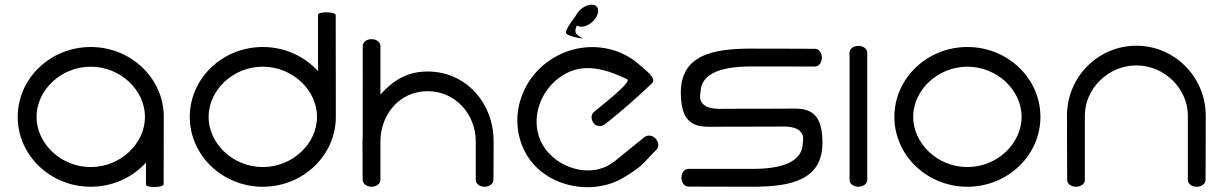

<svg xmlns="http://www.w3.org/2000/svg" viewBox="-20 -782 5128 804"><path d="M665.2 -10.5 665.8 -292.6C665.8 -454.1 528.6 -585.2 360 -585.2C191.4 -585.2 54.2 -454.1 54.2 -292.6C54.2 -131.1 191.4 0 360 0C452.2 0 535 -39.2 591.2 -101.2C591.2 -70.6 591.2 -40.1 591.2 -9.5C591.2 5.5 665.2 4.5 665.2 -10.5ZM133 -292.6C133 -404.1 234.8 -502.7 360 -502.7C485.2 -502.7 587 -404.1 587 -292.6C587 -181.1 485.2 -82.5 360 -82.5C234.8 -82.5 133 -181.1 133 -292.6Z M1385.8 -718.7C1385.8 -733.7 1311.7 -734.7 1311.7 -719.7C1311.7 -689.1 1311.7 -514.6 1311.7 -484C1255.5 -546 1172.7 -585.2 1080.5 -585.2C911.9 -585.2 774.7 -454.1 774.7 -292.6C774.7 -131.1 911.9 0 1080.5 0C1249.1 0 1386.3 -131.1 1386.3 -292.6ZM853.5 -292.6C853.5 -404.1 955.3 -502.7 1080.5 -502.7C1205.7 -502.7 1307.5 -404.1 1307.5 -292.6C1307.5 -181.1 1205.7 -82.5 1080.5 -82.5C955.3 -82.5 853.5 -181.1 853.5 -292.6Z M1535.8 0H1536C1556.9 0 1573.1 -13 1573.1 -28V-200.2C1578.8 -307.5 1655.3 -400.1 1770.5 -400.1C1889.4 -400.1 1972.2 -301.5 1972.2 -190C1972.2 -78.5 1972.2 -28 1972.2 -28C1972.2 -13 1988.3 0 2009.2 0C2030.1 0 2046.2 -13 2046.2 -28C2046.2 -28 2047 -28.5 2047 -190C2047 -351.5 1930.6 -482.6 1770.5 -482.6C1685.2 -482.6 1626.3 -445.4 1573.1 -386.2V-590C1572.7 -605 1556.9 -618 1536 -618C1515.1 -618 1499 -605 1499 -590C1498.9 -589.9 1498.9 -377 1498.9 -213.3C1498.3 -205.6 1498 -197.8 1498 -190C1498 -28.5 1498.8 -28 1498.8 -28C1498.8 -13 1514.9 0 1535.8 0Z M2730.4 -156.8C2741.1 -167.3 2737.9 -191.6 2721.9 -205C2705.8 -218.4 2688.1 -215.6 2676.5 -206.2L2553.9 -107C2456.6 -28.3 2308 -78.9 2252.2 -175.5C2196.5 -272.1 2235.4 -408.4 2343.8 -471C2431.7 -521.7 2525.5 -488.4 2605.9 -450.4C2629.5 -439.2 2492.9 -336 2465.9 -312C2454.6 -302 2453.7 -282 2466.6 -265.6C2479.5 -249.1 2502 -252.8 2513.9 -262C2581.7 -316.2 2647.4 -372.8 2709.9 -433C2732.9 -454 2680.7 -489.8 2659.9 -508.8C2566.8 -593.9 2421.8 -611.3 2302.6 -542.4C2156.6 -458.1 2103.3 -276 2184.1 -136.1C2264.8 3.7 2464.9 40.4 2595.2 -40.6C2683.7 -95.6 2667.6 -95 2730.4 -156.8ZM2479.8 -716.2C2491.4 -741.2 2482.6 -762.5 2457.6 -762.5C2432.6 -762.5 2402.7 -741.2 2391 -716.2C2376.5 -695.8 2350.9 -662.5 2349.6 -646.2C2348.1 -635 2389.5 -624.6 2422.4 -620C2400.5 -633.5 2378.6 -639.5 2395.7 -675.6C2400.4 -672 2406.7 -670 2414.4 -670C2439.4 -670 2468.1 -691.2 2479.8 -716.2Z M3262.5 -326.9C3101 -326.9 2992.5 -326.2 2992.5 -326.2C2892 -326 2913.4 -392 2913.4 -393.9C2913.4 -479.8 3012 -503.6 3123.5 -503.6C3235 -503.6 3393.5 -503.5 3393.5 -503.5C3408.5 -503.5 3421.5 -519.7 3421.5 -540.6C3421.5 -561.5 3408.5 -577.6 3393.5 -577.6C3393.5 -577.6 3285 -578.4 3123.5 -578.4C2962 -578.4 2830.9 -550 2830.9 -393.9C2830.9 -234.8 2919 -251.4 2992.5 -251.4C3154 -251.4 3262 -252.3 3262.5 -252.1C3363 -252.3 3341.6 -186.4 3341.6 -184.5C3341.6 -98.6 3243 -74.8 3131.5 -74.8C3020 -74.8 2861.5 -74.8 2861.5 -74.8C2846.5 -74.8 2833.5 -58.7 2833.5 -37.8C2833.5 -16.9 2846.5 -0.7 2861.5 -0.7C2861.5 -0.7 2970 0 3131.5 0C3293 0 3424.1 -28.3 3424.1 -184.5C3424.1 -343.6 3336 -326.9 3262.5 -326.9Z M3611.6 -562C3611.2 -577 3595.4 -590 3574.5 -590C3553.6 -590 3537.5 -577 3537.5 -562C3537.3 -561.8 3537.5 -28 3537.5 -28C3537.5 -13.2 3553.6 0 3574.5 0C3595.4 0 3611.6 -13 3611.6 -28Z M3804 -292.6C3804 -404.1 3905.8 -502.7 4031 -502.7C4156.2 -502.7 4258 -404.1 4258 -292.6C4258 -181.1 4156.2 -82.5 4031 -82.5C3905.8 -82.5 3804 -181.1 3804 -292.6ZM3725.2 -292.6C3725.2 -131.1 3862.4 0 4031 0C4199.6 0 4336.8 -131.1 4336.8 -292.6C4336.8 -454.1 4199.6 -585.2 4031 -585.2C3862.4 -585.2 3725.2 -454.1 3725.2 -292.6Z M5028.2 -28C5028.2 -28 5029 -136.5 5029 -298C5029 -459.5 4898.6 -590.6 4738.5 -590.6C4578.4 -590.6 4448 -459.5 4448 -298C4448 -136.5 4448.8 -28 4448.8 -28C4448.8 -13 4464.9 0 4485.8 0C4506.7 0 4522.8 -13 4522.8 -28C4522.8 -28 4522.8 -186.5 4522.8 -298C4522.8 -409.5 4619.6 -508.1 4738.5 -508.1C4857.4 -508.1 4954.2 -409.5 4954.2 -298C4954.2 -186.5 4954.2 -28 4954.2 -28C4954.2 -13 4970.3 0 4991.2 0C5012.1 0 5028.2 -13 5028.2 -28Z"/></svg>

Font: Hi.
Style: Regular
Weight: 400
Designer: Mew Too, Robert Jablonski
Foundry: Cannot Into Space Fonts
Version: Version 1.996